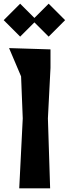

<svg xmlns="http://www.w3.org/2000/svg" viewBox="-40 -1018 372 1038"><path d="M64 0 83 -378 74 -605 9 -758 233 -751V-651L219 -378L231 0ZM-20 -909 69 -998 146 -921 223 -998 312 -909 223 -820 146 -897 69 -820Z"/></svg>

Font: Trickster
Style: Regular
Weight: 400
Designer: Jean-Baptiste Morizot
Foundry: Jean-Baptiste Morizot
Version: Version 2.000;PS 2.0;hotconv 1.0.88;makeotf.lib2.5.647800